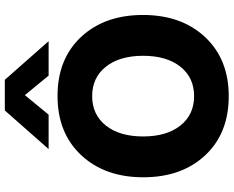

<svg xmlns="http://www.w3.org/2000/svg" viewBox="-104 -834 945 776"><g transform="rotate(-90 368.0 -445.5)"><path d="M293 -721H154L310 -898H434L590 -721H451L372 -817ZM249 -489.5Q205 -434 205 -339Q205 -244 249 -188.5Q293 -133 368 -133Q443 -133 487 -188.5Q531 -244 531 -339Q531 -434 487 -489.5Q443 -545 368 -545Q293 -545 249 -489.5ZM368.5 -685Q518 -685 607 -590Q696 -495 696 -339.5Q696 -184 606.5 -88.5Q517 7 367.5 7Q218 7 129 -88Q40 -183 40 -338.5Q40 -494 129.5 -589.5Q219 -685 368.5 -685Z"/></g></svg>

Font: Hind Kochi
Style: Bold
Weight: 700
Designer: Dhruvi Tolia
Foundry: Indian Type Foundry
Version: Version 0.702;PS 1.0;hotconv 1.0.81;makeotf.lib2.5.63406